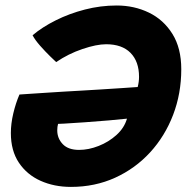

<svg xmlns="http://www.w3.org/2000/svg" viewBox="-20 -684 696 716"><path d="M101.5 -552.5Q137.5 -583 188 -608.2Q238.5 -633.5 296.8 -648.5Q355 -663.5 415 -663.5Q480.5 -663.5 535.2 -637Q590 -610.5 623 -557.5Q656 -504.5 656 -426Q656 -335 625.5 -255.5Q595 -176 539.8 -115.8Q484.5 -55.5 409.2 -21.2Q334 13 244.5 13Q182 13 131.2 -9.8Q80.5 -32.5 50.5 -77.2Q20.5 -122 20.5 -188Q20.5 -222.5 29.5 -260.8Q38.5 -299 52.5 -331.5Q60 -332 86.2 -333.8Q112.5 -335.5 147.2 -337.8Q182 -340 216.2 -342.2Q250.5 -344.5 274 -345.5Q308.5 -347.5 352.2 -350.2Q396 -353 434.8 -355.5Q473.5 -358 493.5 -359.5Q498.5 -379 498.5 -397.5Q498.5 -454.5 466.8 -486.8Q435 -519 376 -519Q340 -519 287.5 -501.2Q235 -483.5 189.5 -452.5Q185.5 -456 167.5 -473.5Q149.5 -491 130 -513Q110.5 -535 101.5 -552.5ZM453.5 -241.5Q430 -239 385.8 -235Q341.5 -231 296 -228Q279 -227 257.8 -225.5Q236.5 -224 219 -223Q201.5 -222 196.5 -222Q193.5 -211 193.5 -198Q193.5 -168 214 -146.5Q234.5 -125 275 -125Q310.5 -125 348 -139.8Q385.5 -154.5 414.5 -180.8Q443.5 -207 453.5 -241.5Z"/></svg>

Font: Grandstander ExtraBold
Style: Italic
Weight: 800
Italic angle: -15°
Designer: Tyler Finck
Foundry: Etcetera Type Co
Version: Version 1.200; ttfautohint (v1.8.3)